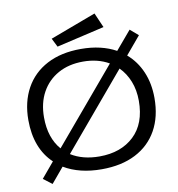

<svg xmlns="http://www.w3.org/2000/svg" viewBox="-90 -879 931 1003"><g transform="rotate(-10 375.0 -377.5)"><path d="M108 42 62 7 130 -74Q86 -115 63.5 -174Q41 -233 41 -308Q41 -404 80.5 -476Q120 -548 195 -587.5Q270 -627 375 -627Q430 -627 476.5 -616Q523 -605 561 -584L644 -682L687 -645L608 -551Q657 -509 683.5 -447Q710 -385 710 -308Q710 -209 670 -137.5Q630 -66 555 -27.5Q480 11 375 11Q257 11 175 -38ZM124 -308Q124 -253 138.5 -209.5Q153 -166 181 -134L512 -526Q453 -560 375 -560Q299 -560 242.5 -528.5Q186 -497 155 -440.5Q124 -384 124 -308ZM375 -57Q489 -57 558 -122Q627 -187 627 -308Q627 -365 608.5 -411.5Q590 -458 557 -491L224 -96Q286 -57 375 -57ZM258 -660 235 -706 478 -797 512 -719Z"/></g></svg>

Font: Inconsolata ExtraExpanded
Style: Regular
Weight: 400
Width: 8
Monospace: yes
Designer: Raph Levien, Cyreal, Brenton Simpson
Foundry: Raph Levien, Cyreal, Google
Version: Version 3.000; ttfautohint (v1.8.2.53-6de2)